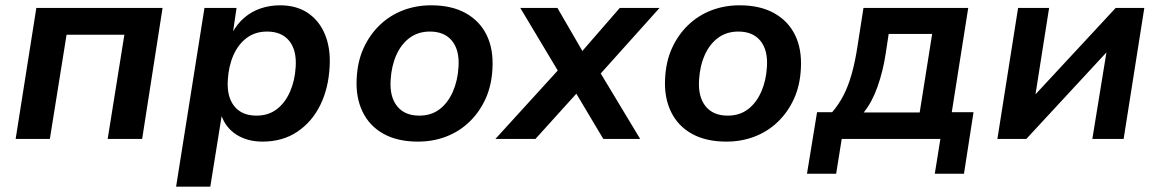

<svg xmlns="http://www.w3.org/2000/svg" viewBox="-20 -524 4374 724"><path d="M39 0 117 -494H593L516 0H386L449 -393H231L168 0Z M644 180 751 -494H872L858 -399H855Q874 -434 901.5 -457.5Q929 -481 963.5 -492.5Q998 -504 1036 -504Q1098 -504 1141 -475Q1184 -446 1205.5 -394Q1227 -342 1223 -273Q1219 -192 1188 -128.5Q1157 -65 1101.5 -27.5Q1046 10 970 10Q912 10 870.5 -17Q829 -44 813 -94H817L773 180ZM947 -88Q992 -88 1023.5 -112Q1055 -136 1073.5 -178Q1092 -220 1095 -272Q1099 -335 1070.5 -370Q1042 -405 987 -405Q943 -405 911 -381.5Q879 -358 860.5 -316.5Q842 -275 839 -222Q835 -159 863.5 -123.5Q892 -88 947 -88Z M1556 10Q1479 10 1426 -19.5Q1373 -49 1347 -103Q1321 -157 1325 -228Q1328 -292 1351 -342.5Q1374 -393 1412 -429.5Q1450 -466 1499.5 -485Q1549 -504 1606 -504Q1683 -504 1736 -474.5Q1789 -445 1815 -392Q1841 -339 1837 -266Q1834 -202 1811 -151.5Q1788 -101 1750 -64.5Q1712 -28 1662.5 -9Q1613 10 1556 10ZM1561 -88Q1606 -88 1637.5 -112Q1669 -136 1687.5 -178Q1706 -220 1709 -272Q1713 -335 1684.5 -370Q1656 -405 1601 -405Q1557 -405 1525 -381.5Q1493 -358 1474.5 -316.5Q1456 -275 1453 -222Q1449 -159 1477.5 -123.5Q1506 -88 1561 -88Z M1848 0 2105 -282 2106 -220 1942 -494H2082L2184 -318H2164L2317 -494H2467L2222 -221L2223 -284L2394 0H2255L2143 -188L2168 -187L1999 0Z M2719 10Q2642 10 2589 -19.5Q2536 -49 2510 -103Q2484 -157 2488 -228Q2491 -292 2514 -342.5Q2537 -393 2575 -429.5Q2613 -466 2662.5 -485Q2712 -504 2769 -504Q2846 -504 2899 -474.5Q2952 -445 2978 -392Q3004 -339 3000 -266Q2997 -202 2974 -151.5Q2951 -101 2913 -64.5Q2875 -28 2825.5 -9Q2776 10 2719 10ZM2724 -88Q2769 -88 2800.5 -112Q2832 -136 2850.5 -178Q2869 -220 2872 -272Q2876 -335 2847.5 -370Q2819 -405 2764 -405Q2720 -405 2688 -381.5Q2656 -358 2637.5 -316.5Q2619 -275 2616 -222Q2612 -159 2640.5 -123.5Q2669 -88 2724 -88Z M3023 131 3061 -101H3118Q3143 -130 3161 -165Q3179 -200 3192 -246.5Q3205 -293 3214 -353L3236 -494H3631L3569 -101H3651L3615 131H3505L3526 0H3154L3133 131ZM3237 -100H3448L3495 -396H3331L3320 -323Q3310 -256 3289 -197Q3268 -138 3237 -100Z M3741 0 3819 -494H3936L3881 -145H3863L4187 -494H4295L4217 0H4099L4156 -350H4174L3850 0Z"/></svg>

Font: Nunito Sans 10pt
Style: Bold Italic
Weight: 700
Italic angle: -9°
Designer: Vernon Adams
Foundry: Vernon Adams
Version: Version 3.101;gftools[0.9.27]